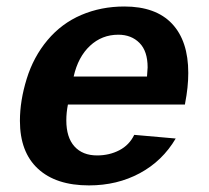

<svg xmlns="http://www.w3.org/2000/svg" viewBox="-20 -558 640 588"><path d="M252.4 9.8Q151.4 9.8 96.2 -41.3Q41 -92.3 41 -188Q41 -249.5 61.8 -316.7Q82.5 -383.8 125.5 -435.1Q168.5 -486.3 229 -512.2Q289.6 -538.1 360.8 -538.1Q457 -538.1 506.8 -485.4Q556.6 -432.6 556.6 -334.5Q556.6 -291.5 546.9 -241.7L546.4 -237.8H188Q183.1 -213.4 183.1 -189.5Q183.1 -137.2 208 -109.6Q232.9 -82 277.3 -82Q314.9 -82 345.5 -97.9Q376 -113.8 391.1 -145L518.1 -133.8Q477.5 -64.9 408.2 -27.6Q338.9 9.8 252.4 9.8ZM342.3 -451.7Q292 -451.7 255.6 -417.7Q219.2 -383.8 205.6 -323.7H430.2L432.1 -351.6Q432.1 -401.4 407.2 -426.5Q382.3 -451.7 342.3 -451.7Z"/></svg>

Font: Cousine
Style: Bold Italic
Weight: 700
Italic angle: -12°
Monospace: yes
Designer: Steve Matteson
Foundry: Ascender Corporation
Version: Version 1.20